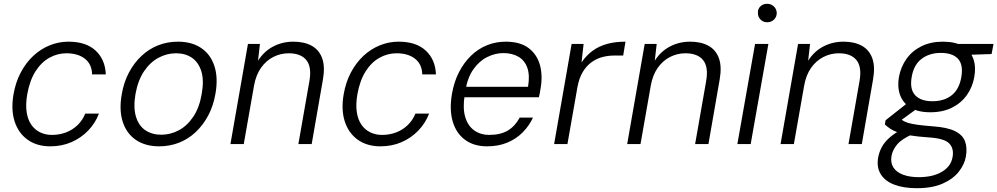

<svg xmlns="http://www.w3.org/2000/svg" viewBox="-20 -757 5241 1009"><path d="M244 12Q174 12 125.5 -22.5Q77 -57 57 -118.5Q37 -180 51 -261Q62 -325 89 -376Q116 -427 154.5 -463Q193 -499 240.5 -518.5Q288 -538 340 -538Q432 -538 482.5 -491Q533 -444 536 -366H464Q463 -419 426.5 -448Q390 -477 329 -477Q282 -477 239.5 -453.5Q197 -430 166.5 -382Q136 -334 123 -261Q114 -208 120 -168Q126 -128 144.5 -101.5Q163 -75 191 -61.5Q219 -48 253 -48Q292 -48 326.5 -61Q361 -74 387.5 -99.5Q414 -125 428 -160H500Q481 -110 443.5 -71Q406 -32 355.5 -10Q305 12 244 12Z M817 12Q744 12 694.5 -21.5Q645 -55 625 -117Q605 -179 620 -263Q631 -326 658 -376.5Q685 -427 724 -463.5Q763 -500 811.5 -519Q860 -538 915 -538Q988 -538 1037.5 -504.5Q1087 -471 1107 -409Q1127 -347 1112 -263Q1101 -200 1074 -149.5Q1047 -99 1008 -62.5Q969 -26 920.5 -7Q872 12 817 12ZM827 -49Q876 -49 920 -72.5Q964 -96 996 -144Q1028 -192 1040 -263Q1053 -335 1038 -382.5Q1023 -430 988.5 -453.5Q954 -477 905 -477Q857 -477 813 -453.5Q769 -430 737 -382.5Q705 -335 692 -263Q680 -192 694.5 -144Q709 -96 744 -72.5Q779 -49 827 -49Z M1191 0 1283 -526H1346L1336 -438Q1367 -487 1415.5 -512.5Q1464 -538 1522 -538Q1579 -538 1618 -516.5Q1657 -495 1673 -451Q1689 -407 1677 -339L1618 0H1548L1606 -331Q1619 -405 1590 -441Q1561 -477 1497 -477Q1454 -477 1416 -457.5Q1378 -438 1351.5 -400.5Q1325 -363 1315 -307L1261 0Z M1979 12Q1909 12 1860.5 -22.5Q1812 -57 1792 -118.5Q1772 -180 1786 -261Q1797 -325 1824 -376Q1851 -427 1889.5 -463Q1928 -499 1975.5 -518.5Q2023 -538 2075 -538Q2167 -538 2217.5 -491Q2268 -444 2271 -366H2199Q2198 -419 2161.5 -448Q2125 -477 2064 -477Q2017 -477 1974.5 -453.5Q1932 -430 1901.5 -382Q1871 -334 1858 -261Q1849 -208 1855 -168Q1861 -128 1879.5 -101.5Q1898 -75 1926 -61.5Q1954 -48 1988 -48Q2027 -48 2061.5 -61Q2096 -74 2122.5 -99.5Q2149 -125 2163 -160H2235Q2216 -110 2178.5 -71Q2141 -32 2090.5 -10Q2040 12 1979 12Z M2540 12Q2470 12 2423.5 -22.5Q2377 -57 2359 -119Q2341 -181 2355 -263Q2366 -327 2392 -377.5Q2418 -428 2455 -464Q2492 -500 2538.5 -519Q2585 -538 2637 -538Q2714 -538 2758.5 -504Q2803 -470 2818 -413.5Q2833 -357 2820 -287Q2819 -278 2817 -268.5Q2815 -259 2812 -246H2403L2413 -301H2755Q2765 -361 2751.5 -400Q2738 -439 2705 -458.5Q2672 -478 2625 -478Q2582 -478 2540 -457Q2498 -436 2467.5 -392.5Q2437 -349 2426 -282L2422 -258Q2411 -188 2425 -141.5Q2439 -95 2472.5 -71.5Q2506 -48 2550 -48Q2611 -48 2649.5 -71.5Q2688 -95 2711 -139H2781Q2761 -96 2727 -61.5Q2693 -27 2646 -7.5Q2599 12 2540 12Z M2892 0 2984 -526H3047L3036 -429Q3062 -467 3095.5 -491Q3129 -515 3171.5 -526.5Q3214 -538 3267 -538L3255 -465H3205Q3177 -465 3147 -457.5Q3117 -450 3090 -431Q3063 -412 3043 -379.5Q3023 -347 3014 -296L2962 0Z M3276 0 3368 -526H3431L3421 -438Q3452 -487 3500.5 -512.5Q3549 -538 3607 -538Q3664 -538 3703 -516.5Q3742 -495 3758 -451Q3774 -407 3762 -339L3703 0H3633L3691 -331Q3704 -405 3675 -441Q3646 -477 3582 -477Q3539 -477 3501 -457.5Q3463 -438 3436.5 -400.5Q3410 -363 3400 -307L3346 0Z M3855 0 3948 -526H4018L3925 0ZM4012 -640Q3991 -640 3977 -654Q3963 -668 3963 -689Q3962 -710 3976 -723.5Q3990 -737 4011 -737Q4032 -737 4046.5 -723.5Q4061 -710 4062 -689Q4062 -668 4047.5 -654Q4033 -640 4012 -640Z M4082 0 4174 -526H4237L4227 -438Q4258 -487 4306.5 -512.5Q4355 -538 4413 -538Q4470 -538 4509 -516.5Q4548 -495 4564 -451Q4580 -407 4568 -339L4509 0H4439L4497 -331Q4510 -405 4481 -441Q4452 -477 4388 -477Q4345 -477 4307 -457.5Q4269 -438 4242.5 -400.5Q4216 -363 4206 -307L4152 0Z M4798 232Q4729 232 4680 213.5Q4631 195 4608.5 158.5Q4586 122 4595 70Q4600 43 4613.5 17Q4627 -9 4655 -34Q4683 -59 4729 -82L4778 -53Q4717 -26 4693.5 3.5Q4670 33 4665 63Q4659 98 4675 123Q4691 148 4725.5 161Q4760 174 4808 174Q4883 174 4930.5 145.5Q4978 117 4986 68Q4994 23 4968 -3.5Q4942 -30 4859 -35Q4801 -39 4762.5 -45.5Q4724 -52 4699 -61Q4674 -70 4658.5 -80.5Q4643 -91 4630 -103L4634 -125L4748 -215L4810 -194L4689 -106L4703 -138Q4714 -131 4724 -124Q4734 -117 4751.5 -111.5Q4769 -106 4800.5 -101.5Q4832 -97 4884 -93Q4957 -88 4997.5 -68.5Q5038 -49 5051 -15.5Q5064 18 5056 65Q5049 107 5018.5 145.5Q4988 184 4933.5 208Q4879 232 4798 232ZM4869 -167Q4804 -167 4764.5 -191.5Q4725 -216 4710 -258Q4695 -300 4704 -352Q4714 -406 4744 -448Q4774 -490 4822.5 -514Q4871 -538 4935 -538Q5001 -538 5040.5 -514Q5080 -490 5095 -448Q5110 -406 5100 -352Q5091 -300 5061.5 -258Q5032 -216 4983.5 -191.5Q4935 -167 4869 -167ZM4880 -225Q4942 -225 4981.5 -256.5Q5021 -288 5032 -352Q5043 -417 5014.5 -448Q4986 -479 4924 -479Q4865 -479 4823.5 -448Q4782 -417 4771 -352Q4760 -288 4789.5 -256.5Q4819 -225 4880 -225ZM5011 -467 5001 -526H5201L5191 -473Z"/></svg>

Font: DM Sans 9pt Light
Style: Italic
Weight: 300
Italic angle: -10°
Version: Version 4.004;gftools[0.9.30]